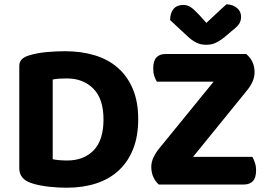

<svg xmlns="http://www.w3.org/2000/svg" viewBox="-20 -861 1249 896"><path d="M463 -303Q463 -400 415.5 -447.5Q368 -495 292 -495Q274 -495 258 -494Q242 -493 226 -490V-118Q239 -115 257.5 -113.5Q276 -112 293 -112Q371 -112 417 -159.5Q463 -207 463 -303ZM625 -305Q625 -225 601 -165Q577 -105 533.5 -65Q490 -25 428.5 -5Q367 15 292 15Q275 15 253.5 14Q232 13 209.5 10.5Q187 8 164 3.5Q141 -1 122 -8Q70 -27 70 -76V-552Q70 -572 80.5 -583Q91 -594 111 -601Q152 -614 198 -618Q244 -622 282 -622Q359 -622 422 -603Q485 -584 530 -544.5Q575 -505 600 -445.5Q625 -386 625 -305ZM977 -480H712Q705 -491 700 -506.5Q695 -522 695 -542Q695 -577 710 -593Q725 -609 752 -609H1129Q1168 -576 1168 -524Q1168 -501 1158 -479Q1148 -457 1131 -437L881 -129H1158Q1164 -118 1169.5 -102Q1175 -86 1175 -66Q1175 -31 1160 -15.5Q1145 0 1119 0H721Q706 -13 696 -34Q686 -55 686 -83Q686 -106 697.5 -129Q709 -152 726 -172ZM943 -754Q966 -775 990 -798Q1014 -821 1037 -841Q1066 -840 1085.5 -824Q1105 -808 1105 -783Q1105 -763 1095.5 -749Q1086 -735 1061 -716L1027 -687Q1001 -667 983 -659.5Q965 -652 943 -652Q916 -652 895.5 -662.5Q875 -673 857 -690L774 -767Q774 -801 790 -819.5Q806 -838 835 -838Q854 -838 869.5 -828Q885 -818 911 -790Z"/></svg>

Font: Baloo Bhaina 2
Style: Bold
Weight: 700
Designer: Yesha Goshar, Manish Minz, Shuchita Grover and Ek Type
Foundry: Ek Type
Version: Version 1.640;hotconv 1.0.111;makeotfexe 2.5.65597; ttfautoh